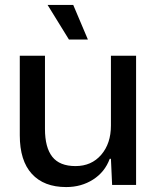

<svg xmlns="http://www.w3.org/2000/svg" viewBox="-20 -757 644 786"><path d="M251 8.8Q159.7 8.8 110.4 -45.2Q61 -99.1 61 -203.1V-528.8H164.1V-229Q164.1 -153.3 194.1 -115.2Q224.1 -77.1 289.1 -77.1Q354.5 -77.1 394.3 -123.3Q434.1 -169.4 434.1 -243.2V-528.8H537.1V0H439L434.1 -106.9H429.2Q409.2 -52.7 361.1 -22Q313 8.8 251 8.8ZM174.8 -736.8H279.8L339.8 -595.2H262.2Z"/></svg>

Font: Lumene Sans Medium
Style: Regular
Weight: 500
Designer: Deni Anggara
Version: Version 1.003;Glyphs 3.1.2 (3151)